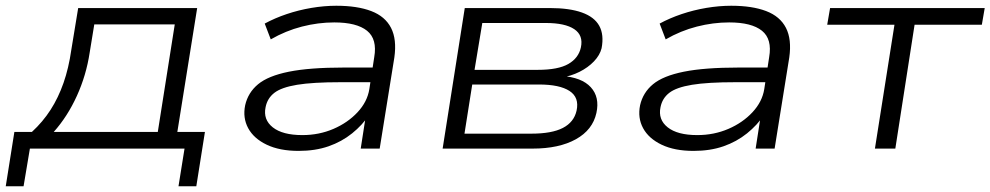

<svg xmlns="http://www.w3.org/2000/svg" viewBox="-43 -517 3446 668"><path d="M-23 131 7 -58H68Q106 -93 133 -135Q160 -177 178 -228.5Q196 -280 205 -343L229 -489H643L574 -58H670L640 131H578L599 0H61L39 131ZM144 -58H506L565 -432H285L269 -334Q257 -255 224.5 -183.5Q192 -112 144 -58Z M996 8Q930 8 885 -13.5Q840 -35 820.5 -71Q801 -107 810 -151Q820 -195 855 -224Q890 -253 962 -267.5Q1034 -282 1153 -282H1270L1262 -231H1142Q1045 -231 990.5 -222Q936 -213 911.5 -194Q887 -175 881 -144Q872 -101 906 -74Q940 -47 1009 -47Q1067 -47 1117 -68.5Q1167 -90 1201 -126.5Q1235 -163 1242 -207L1259 -318Q1270 -381 1234 -410Q1198 -439 1120 -439Q1064 -439 1007.5 -424.5Q951 -410 899 -380L878 -435Q913 -454 954.5 -468Q996 -482 1040.5 -489.5Q1085 -497 1127 -497Q1200 -497 1248.5 -478.5Q1297 -460 1317.5 -420Q1338 -380 1329 -317L1278 0H1212L1230 -116L1241 -117Q1218 -82 1182 -53Q1146 -24 1100 -8Q1054 8 996 8Z M1497 0 1574 -489H1870Q1938 -489 1981.5 -473.5Q2025 -458 2042 -427Q2059 -396 2050 -349Q2044 -325 2023.5 -303.5Q2003 -282 1973 -267Q1943 -252 1909 -247L1910 -253Q1981 -248 2012.5 -213.5Q2044 -179 2032 -124Q2019 -65 1960.5 -32.5Q1902 0 1810 0ZM1573 -52H1806Q1877 -52 1915.5 -72Q1954 -92 1963 -132Q1973 -178 1938.5 -200.5Q1904 -223 1832 -223H1600ZM1608 -274H1828Q1899 -274 1934.5 -294.5Q1970 -315 1978 -352Q1987 -394 1955 -415.5Q1923 -437 1856 -437H1635Z M2370 8Q2304 8 2259 -13.5Q2214 -35 2194.5 -71Q2175 -107 2184 -151Q2194 -195 2229 -224Q2264 -253 2336 -267.5Q2408 -282 2527 -282H2644L2636 -231H2516Q2419 -231 2364.5 -222Q2310 -213 2285.5 -194Q2261 -175 2255 -144Q2246 -101 2280 -74Q2314 -47 2383 -47Q2441 -47 2491 -68.5Q2541 -90 2575 -126.5Q2609 -163 2616 -207L2633 -318Q2644 -381 2608 -410Q2572 -439 2494 -439Q2438 -439 2381.5 -424.5Q2325 -410 2273 -380L2252 -435Q2287 -454 2328.5 -468Q2370 -482 2414.5 -489.5Q2459 -497 2501 -497Q2574 -497 2622.5 -478.5Q2671 -460 2691.5 -420Q2712 -380 2703 -317L2652 0H2586L2604 -116L2615 -117Q2592 -82 2556 -53Q2520 -24 2474 -8Q2428 8 2370 8Z M3001 0 3069 -431H2835L2845 -489H3383L3373 -431H3139L3072 0Z"/></svg>

Font: Nunito Sans 10pt Expanded Light
Style: Italic
Weight: 300
Width: 7
Italic angle: -9°
Designer: Vernon Adams
Foundry: Vernon Adams
Version: Version 3.101;gftools[0.9.27]